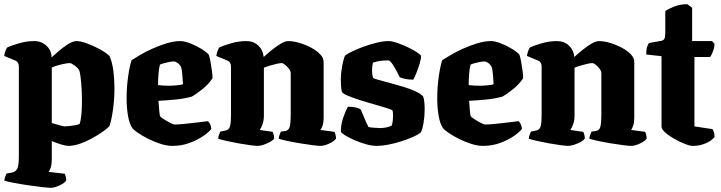

<svg xmlns="http://www.w3.org/2000/svg" viewBox="-22 -696 3439 916"><path d="M220 200Q209 200 178 196.5Q147 193 110 187.5Q73 182 42 176Q11 170 -1 166Q-1 158 2.5 148Q6 138 9 132L36 127Q52 124 60 109.5Q68 95 68 47V-379Q68 -400 51 -407L-2 -429Q0 -443 4.5 -454.5Q9 -466 13 -470Q30 -478 67 -489Q104 -500 141 -500Q176 -500 200 -477.5Q224 -455 224 -422Q237 -434 258.5 -452.5Q280 -471 303 -485.5Q326 -500 343 -500Q362 -500 392.5 -489Q423 -478 453.5 -461.5Q484 -445 501 -428Q514 -397 519 -357Q524 -317 524 -276Q524 -222 517 -172.5Q510 -123 500 -94Q489 -82 466.5 -66.5Q444 -51 416 -35.5Q388 -20 358.5 -10Q329 0 304 0Q293 0 271 -6.5Q249 -13 225 -23V67Q225 88 220 103Q215 118 210 124L287 133Q289 137 291.5 146Q294 155 294 165Q287 177 262.5 188.5Q238 200 220 200ZM286 -93Q292 -93 306.5 -94.5Q321 -96 336.5 -98.5Q352 -101 358 -105Q364 -123 366.5 -152.5Q369 -182 369 -215Q369 -259 365.5 -299.5Q362 -340 357 -358Q350 -372 334 -383.5Q318 -395 311 -395Q301 -395 283.5 -391.5Q266 -388 249.5 -383Q233 -378 225 -373V-109Q245 -103 263.5 -98Q282 -93 286 -93Z M800 0Q774 0 743 -10Q712 -20 683.5 -34.5Q655 -49 635 -63Q615 -77 609 -85Q595 -106 588.5 -144.5Q582 -183 582 -226Q582 -281 589.5 -332.5Q597 -384 606 -409Q620 -418 646 -433.5Q672 -449 705.5 -464Q739 -479 773.5 -489.5Q808 -500 838 -500Q858 -500 886 -489Q914 -478 938.5 -463Q963 -448 974 -435Q978 -425 982 -403Q986 -381 989 -358.5Q992 -336 992 -323Q973 -294 943 -270Q913 -246 893 -235Q856 -225 814 -221Q772 -217 734 -215Q736 -184 738 -164.5Q740 -145 742 -141Q744 -138 758 -128.5Q772 -119 788.5 -110.5Q805 -102 812 -102Q830 -102 858.5 -105Q887 -108 917.5 -111.5Q948 -115 970 -118Q975 -114 980 -104.5Q985 -95 986 -81Q976 -67 949 -48Q922 -29 883.5 -14.5Q845 0 800 0ZM786 -287Q799 -287 821 -289Q843 -291 851 -294Q850 -311 848 -338Q846 -365 841 -378Q835 -389 824.5 -396Q814 -403 808 -403Q797 -403 774.5 -398Q752 -393 741 -388Q736 -369 734 -341.5Q732 -314 732 -290Q756 -287 786 -287Z M1207 0Q1196 0 1170 -3.5Q1144 -7 1113.5 -12.5Q1083 -18 1057 -24Q1031 -30 1019 -34Q1019 -42 1022.5 -52Q1026 -62 1029 -68L1053 -73Q1069 -76 1074.5 -90.5Q1080 -105 1080 -153V-379Q1080 -400 1063 -407L1010 -429Q1012 -443 1016.5 -454.5Q1021 -466 1025 -470Q1042 -478 1079 -489Q1116 -500 1153 -500Q1188 -500 1210.5 -478.5Q1233 -457 1236 -424Q1252 -439 1273.5 -456.5Q1295 -474 1316.5 -487Q1338 -500 1354 -500Q1377 -500 1406 -491.5Q1435 -483 1461.5 -469Q1488 -455 1505 -437.5Q1522 -420 1522 -401V-133Q1522 -112 1517 -97Q1512 -82 1507 -76L1574 -67Q1576 -63 1578.5 -54Q1581 -45 1581 -35Q1574 -23 1549.5 -11.5Q1525 0 1507 0Q1496 0 1468.5 -3.5Q1441 -7 1408 -12.5Q1375 -18 1347.5 -24Q1320 -30 1308 -34Q1308 -42 1311.5 -52Q1315 -62 1318 -68L1338 -71Q1354 -73 1359.5 -89Q1365 -105 1365 -153V-346Q1365 -357 1356.5 -368Q1348 -379 1338 -387Q1328 -395 1322 -395Q1312 -395 1295.5 -391Q1279 -387 1262.5 -382Q1246 -377 1237 -373V-143Q1237 -122 1230.5 -103.5Q1224 -85 1217 -76L1279 -67Q1281 -63 1283.5 -54Q1286 -45 1286 -35Q1281 -27 1266.5 -19Q1252 -11 1235.5 -5.5Q1219 0 1207 0Z M1776 0Q1751 0 1722 -8.5Q1693 -17 1667 -28.5Q1641 -40 1623.5 -51Q1606 -62 1604 -68Q1604 -102 1615.5 -135Q1627 -168 1638 -187Q1660 -187 1676 -183Q1692 -179 1699 -174Q1706 -158 1716.5 -132.5Q1727 -107 1736 -90Q1744 -88 1764 -86.5Q1784 -85 1791 -85Q1804 -85 1818.5 -87.5Q1833 -90 1847 -97Q1853 -115 1853 -146Q1853 -153 1852.5 -158.5Q1852 -164 1851 -168Q1849 -172 1824.5 -180Q1800 -188 1765.5 -197.5Q1731 -207 1696.5 -218Q1662 -229 1637 -239.5Q1612 -250 1609 -259Q1606 -268 1605 -285Q1604 -302 1604 -315Q1604 -346 1610 -379Q1616 -412 1624 -431Q1636 -440 1660 -451.5Q1684 -463 1714.5 -474Q1745 -485 1776 -492.5Q1807 -500 1831 -500Q1848 -500 1874 -491Q1900 -482 1926 -469.5Q1952 -457 1969.5 -445Q1987 -433 1987 -428Q1987 -416 1980.5 -394Q1974 -372 1965.5 -350.5Q1957 -329 1950 -316Q1926 -316 1909 -320Q1892 -324 1885 -328Q1868 -363 1853.5 -385.5Q1839 -408 1831 -408Q1805 -408 1788.5 -405Q1772 -402 1757 -397Q1755 -388 1754 -379Q1753 -370 1753 -361Q1753 -352 1754 -342.5Q1755 -333 1758 -325Q1761 -321 1783 -315Q1805 -309 1837 -300.5Q1869 -292 1902 -282Q1935 -272 1961 -260Q1987 -248 1997 -235Q2001 -225 2002.5 -207.5Q2004 -190 2004 -174Q2004 -141 1998.5 -108.5Q1993 -76 1985 -64Q1974 -54 1949 -43Q1924 -32 1893 -22Q1862 -12 1831 -6Q1800 0 1776 0Z M2282 0Q2256 0 2225 -10Q2194 -20 2165.5 -34.5Q2137 -49 2117 -63Q2097 -77 2091 -85Q2077 -106 2070.5 -144.5Q2064 -183 2064 -226Q2064 -281 2071.5 -332.5Q2079 -384 2088 -409Q2102 -418 2128 -433.5Q2154 -449 2187.5 -464Q2221 -479 2255.5 -489.5Q2290 -500 2320 -500Q2340 -500 2368 -489Q2396 -478 2420.5 -463Q2445 -448 2456 -435Q2460 -425 2464 -403Q2468 -381 2471 -358.5Q2474 -336 2474 -323Q2455 -294 2425 -270Q2395 -246 2375 -235Q2338 -225 2296 -221Q2254 -217 2216 -215Q2218 -184 2220 -164.5Q2222 -145 2224 -141Q2226 -138 2240 -128.5Q2254 -119 2270.5 -110.5Q2287 -102 2294 -102Q2312 -102 2340.5 -105Q2369 -108 2399.5 -111.5Q2430 -115 2452 -118Q2457 -114 2462 -104.5Q2467 -95 2468 -81Q2458 -67 2431 -48Q2404 -29 2365.5 -14.5Q2327 0 2282 0ZM2268 -287Q2281 -287 2303 -289Q2325 -291 2333 -294Q2332 -311 2330 -338Q2328 -365 2323 -378Q2317 -389 2306.5 -396Q2296 -403 2290 -403Q2279 -403 2256.5 -398Q2234 -393 2223 -388Q2218 -369 2216 -341.5Q2214 -314 2214 -290Q2238 -287 2268 -287Z M2689 0Q2678 0 2652 -3.5Q2626 -7 2595.5 -12.5Q2565 -18 2539 -24Q2513 -30 2501 -34Q2501 -42 2504.5 -52Q2508 -62 2511 -68L2535 -73Q2551 -76 2556.5 -90.5Q2562 -105 2562 -153V-379Q2562 -400 2545 -407L2492 -429Q2494 -443 2498.5 -454.5Q2503 -466 2507 -470Q2524 -478 2561 -489Q2598 -500 2635 -500Q2670 -500 2692.5 -478.5Q2715 -457 2718 -424Q2734 -439 2755.5 -456.5Q2777 -474 2798.5 -487Q2820 -500 2836 -500Q2859 -500 2888 -491.5Q2917 -483 2943.5 -469Q2970 -455 2987 -437.5Q3004 -420 3004 -401V-133Q3004 -112 2999 -97Q2994 -82 2989 -76L3056 -67Q3058 -63 3060.5 -54Q3063 -45 3063 -35Q3056 -23 3031.5 -11.5Q3007 0 2989 0Q2978 0 2950.5 -3.5Q2923 -7 2890 -12.5Q2857 -18 2829.5 -24Q2802 -30 2790 -34Q2790 -42 2793.5 -52Q2797 -62 2800 -68L2820 -71Q2836 -73 2841.5 -89Q2847 -105 2847 -153V-346Q2847 -357 2838.5 -368Q2830 -379 2820 -387Q2810 -395 2804 -395Q2794 -395 2777.5 -391Q2761 -387 2744.5 -382Q2728 -377 2719 -373V-143Q2719 -122 2712.5 -103.5Q2706 -85 2699 -76L2761 -67Q2763 -63 2765.5 -54Q2768 -45 2768 -35Q2763 -27 2748.5 -19Q2734 -11 2717.5 -5.5Q2701 0 2689 0Z M3284 0Q3269 0 3244 -10Q3219 -20 3193.5 -34.5Q3168 -49 3151 -64.5Q3134 -80 3134 -92V-428L3061 -436Q3061 -461 3066 -474.5Q3071 -488 3075 -491L3132 -501Q3143 -503 3147.5 -510.5Q3152 -518 3152 -541V-643Q3165 -653 3194 -664.5Q3223 -676 3257 -676L3280 -659V-500H3375L3387 -487Q3386 -467 3379 -449.5Q3372 -432 3366 -424H3291V-93L3377 -80Q3380 -76 3383.5 -66Q3387 -56 3387 -42Q3371 -23 3343 -11.5Q3315 0 3284 0Z"/></svg>

Font: Texturina 72pt Black
Style: Regular
Weight: 900
Designer: Guillermo Torres Carreño
Foundry: Omnibus-Type
Version: Version 1.002; ttfautohint (v1.8.3)